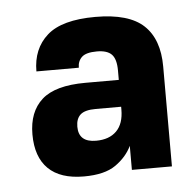

<svg xmlns="http://www.w3.org/2000/svg" viewBox="-36 -745 411 406"><g transform="rotate(-5 170.0 -542.0)"><path d="M127 -375Q77 -375 51.5 -400Q26 -425 26 -473Q26 -521 54.5 -546.5Q83 -572 147 -572H218V-592Q218 -616 208.5 -626Q199 -636 177 -636Q154 -636 145 -627.5Q136 -619 136 -605H46Q46 -653 77.5 -681Q109 -709 180 -709Q251 -709 282.5 -679.5Q314 -650 314 -592V-380H229V-431Q218 -408 194.5 -391.5Q171 -375 127 -375ZM159 -448Q187 -448 202.5 -463.5Q218 -479 218 -509V-515H164Q141 -515 131.5 -506.5Q122 -498 122 -481Q122 -448 159 -448Z"/></g></svg>

Font: 
Style: 㨦
Weight: 700
Designer: A.Korolkova, Vitaly Kuzmin
Foundry: ParaType Ltd
Version: Version 2.000